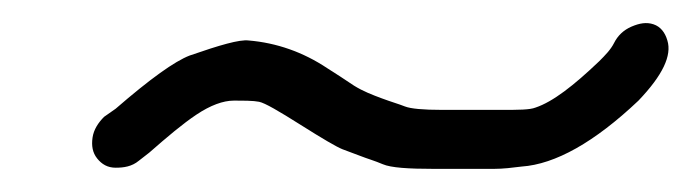

<svg xmlns="http://www.w3.org/2000/svg" viewBox="-20 -367 598 166"><path d="M64 -230C68 -225 73 -222 80 -222C87 -222 94 -223 100 -228L109 -235C125 -249 138 -260 150 -268C162 -276 173 -280 182 -280C191 -280 199 -280 204 -279C209 -278 221 -271 240 -259C259 -247 271 -240 276 -238L292 -232C297 -230 304 -228 311 -225C318 -222 333 -221 355 -221H407C415 -221 423 -222 431 -223C460 -225 494 -244 532 -280C553 -302 561 -319 557 -332C555 -339 551 -344 545 -346C539 -348 533 -347 526 -344C519 -341 514 -336 511 -330C508 -324 503 -319 498 -314C476 -293 458 -279 443 -274C438 -272 428 -272 414 -272H362C346 -272 335 -273 330 -275C325 -277 318 -279 310 -282C302 -285 294 -288 286 -293C274 -301 274 -301 263 -308C242 -322 219 -330 195 -332C187 -333 170 -328 144 -319C131 -314 110 -299 80 -273L70 -266C65 -261 61 -255 60 -248C59 -241 60 -235 64 -230Z"/></svg>

Font: AppleStorm
Style: Ita
Weight: 400
Foundry: Cannot Into Space Fonts
Version: Version 1.01